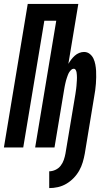

<svg xmlns="http://www.w3.org/2000/svg" viewBox="-36 -755 556 983"><path d="M216 208V122Q232 122 248 114.5Q264 107 274.5 93.5Q285 80 290.5 64Q296 48 299 32L350 -273Q351 -280 352 -287Q353 -294 354 -301Q355 -308 355.5 -315Q356 -322 356.5 -329Q357 -336 357.5 -343Q358 -350 358 -357Q358 -364 357.5 -371Q357 -378 356 -384.5Q355 -391 351.5 -397Q348 -403 341 -403Q334 -403 328 -397Q322 -391 318 -384.5Q314 -378 311.5 -371Q309 -364 306.5 -357Q304 -350 302 -342.5Q300 -335 298.5 -328Q297 -321 295.5 -314Q294 -307 293 -300L243 0H144L252 -649H191L83 0H-16L106 -735H365L314 -428Q321 -440 329 -450.5Q337 -461 347 -470Q357 -479 369.5 -484Q382 -489 394 -489Q411 -489 423.5 -479Q436 -469 442.5 -455Q449 -441 452 -425Q455 -409 456 -392.5Q457 -376 456.5 -359.5Q456 -343 455 -326.5Q454 -310 451.5 -293Q449 -276 446 -259L398 32Q394 54 387.5 76Q381 98 369.5 118.5Q358 139 341 156.5Q324 174 303.5 186Q283 198 260.5 203Q238 208 216 208Z"/></svg>

Font: Iosevka SS04 Semibold
Style: Italic
Weight: 600
Italic angle: -9°
Monospace: yes
Designer: Belleve Invis
Foundry: Belleve Invis
Version: Version 19.0.0; ttfautohint (v1.8.4)